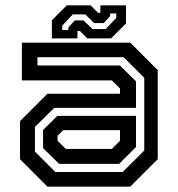

<svg xmlns="http://www.w3.org/2000/svg" viewBox="-20 -700 666 720"><path d="M158 0 55 -103V-245.5L158 -348.5H430V-368L399.5 -398.5H62V-540H468.5L571.5 -437V-103L468.5 0ZM201.5 -85.5 141.5 -144.5V-212.5L195 -265.5H490V-148.5L426.5 -85.5ZM187.5 -55H440L521 -135.5V-408L443.5 -485.5H120.5V-454.5H429.5L490 -395V-295.5H183.5L111 -224V-131.5ZM227 -141.5H399.5L430 -172V-212H217L196 -191V-172ZM174.5 -556V-624L230.5 -680H319.5L347.5 -652H356.5V-680H452.5V-612L396.5 -556H307.5L279.5 -584H270.5V-556ZM213.5 -587.5H236.5V-597.5L260.5 -623.5H293L327 -591H376.5L416 -633V-649.5H393V-639.5L369 -613.5H333L300 -646H253L213.5 -604Z"/></svg>

Font: Tourney Thin SemiBold
Style: Regular
Weight: 600
Version: Version 1.015